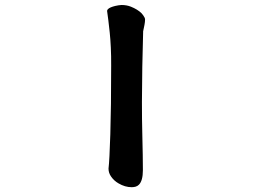

<svg xmlns="http://www.w3.org/2000/svg" viewBox="-20 -699 1040 780"><path d="M561.5 -637.2Q569.3 -626.5 569.3 -620.1Q569.3 -610.4 566.9 -597.9Q564.5 -585.4 563.5 -581.3Q562.5 -577.1 562.3 -575.9Q562 -574.7 562 -573.7Q562 -572.8 561.5 -572.3Q561.5 -570.3 561.5 -569.3V-568.8Q559.1 -493.7 558.1 -428.2Q556.6 -308.6 556.6 -284.7Q556.6 -211.9 558.1 -154.8Q560.5 -59.6 560.5 -7.8Q560.5 35.2 544.4 51.3Q538.6 57.1 531 59.3Q523.4 61.5 515.1 61.5Q487.8 61.5 461.4 45.9Q442.9 35.2 431.2 18.1Q420.9 3.4 420.9 -13.7V-14.2Q424.8 -46.4 428.2 -154.1Q431.6 -261.7 431.6 -432.6Q431.6 -452.1 431.4 -470.5Q431.2 -488.8 430.2 -505.4Q428.7 -539.1 425.8 -566.4Q419.9 -622.1 415 -654.8L415.5 -656.7Q416.5 -660.2 419.4 -662.6Q426.3 -669.4 447.8 -674.8Q462.4 -678.2 473.6 -678.7Q494.6 -678.7 511.7 -671.9Q538.6 -661.1 554.7 -645.5Q558.6 -641.6 561.5 -637.2Z"/></svg>

Font: Bakudai
Style: Bold
Weight: 700
Version: Version 1.48